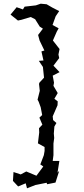

<svg xmlns="http://www.w3.org/2000/svg" viewBox="-20 -802 454 1038"><path d="M53 128 50 176 78 206 119 189 126 216 172 198 178 197 232 186 235 194 280 185 300 122 291 131 301 68H265L269 37V-26L273 -56L271 -80L274 -118L285 -137L267 -153L265 -173L291 -233L292 -254L274 -268L292 -299L269 -338L272 -355L265 -393L302 -412L269 -447L300 -488L296 -507L302 -537L266 -583L287 -631L297 -649L264 -667L281 -714L300 -742L263 -761L232 -779L200 -782L174 -773L113 -766L104 -751L70 -763L37 -723L77 -691L96 -695L146 -710L170 -698L195 -658L212 -647L186 -613L194 -583L220 -529L204 -524L215 -475L190 -473L212 -440L218 -382L193 -355L191 -348L195 -311L183 -263L189 -252L200 -222L208 -180L193 -166L209 -128L191 -109L192 -86L185 -27L221 -7V14L217 37L198 87L214 98L177 148L122 125L92 141Z"/></svg>

Font: チョークS
Style: Regular
Weight: 400
Designer: [Stick] Fontworks Inc.
Foundry: [Stick] Fontworks Inc.
Version: Version 1.200;FEAKit 1.0